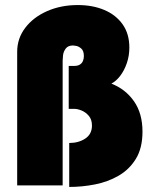

<svg xmlns="http://www.w3.org/2000/svg" viewBox="-20 -734 603 760"><path d="M254 -168Q291 -168 317.5 -185.5Q344 -203 344 -237Q344 -261 331.5 -275.5Q319 -290 303 -296.5Q287 -303 275 -303H252V-473H273Q287 -473 295.5 -478Q304 -483 308 -492Q312 -501 312 -512Q312 -533 301.5 -542Q291 -551 280.5 -552.5Q270 -554 269 -554Q249 -554 240 -541.5Q231 -529 229.5 -515Q228 -501 228 -494V0H48V-529Q48 -582 80 -624Q112 -666 166.5 -690Q221 -714 288 -714Q347 -714 393 -694.5Q439 -675 465.5 -637.5Q492 -600 492 -546Q492 -513 482 -484Q472 -455 456 -434Q440 -413 421 -403Q477 -381 510.5 -333Q544 -285 544 -213Q544 -148 518 -105.5Q492 -63 449.5 -38.5Q407 -14 356 -4Q305 6 254 6Z"/></svg>

Font: Raleway Thin Black
Style: Regular
Weight: 900
Version: Version 4.026